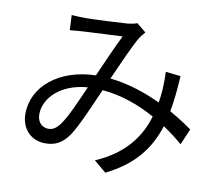

<svg xmlns="http://www.w3.org/2000/svg" viewBox="-86 -855 1172 1019"><g transform="rotate(10 500.0 -345.5)"><path d="M848 -514 767 -523C769 -495 768 -461 767 -431C765 -407 763 -382 758 -356C678 -394 585 -426 484 -437C526 -530 570 -632 598 -677C606 -689 615 -699 624 -710L574 -751C561 -746 543 -742 524 -740C482 -737 351 -730 298 -730C278 -730 249 -731 223 -733L227 -652C251 -654 279 -657 301 -658C347 -661 469 -666 509 -668C478 -606 440 -519 405 -440C208 -435 72 -322 72 -175C72 -91 128 -38 202 -38C254 -38 292 -56 328 -107C366 -163 415 -281 454 -369C558 -360 656 -324 740 -277C708 -169 636 -62 478 5L544 60C689 -12 766 -107 807 -237C846 -211 881 -184 911 -158L948 -244C916 -267 875 -294 827 -321C838 -379 844 -443 848 -514ZM374 -370C339 -292 301 -199 265 -152C244 -126 228 -117 205 -117C173 -117 145 -141 145 -185C145 -271 228 -359 374 -370Z"/></g></svg>

Font: Noto Sans KR
Style: Regular
Weight: 400
Designer: Ryoko NISHIZUKA 西塚涼子 (kana, bopomofo & ideographs); Paul D. Hunt (Latin, Greek & Cyrillic); Sandoll Communications 산돌커뮤니
Foundry: Adobe
Version: Version 2.004;hotconv 1.0.118;makeotfexe 2.5.65603